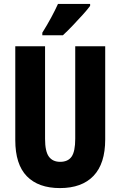

<svg xmlns="http://www.w3.org/2000/svg" viewBox="-20 -950 614 980"><path d="M517 -238Q517 -115 457.5 -52.5Q398 10 286 10Q176 10 117 -50.5Q58 -111 58 -235V-714H210V-241Q210 -177 229.5 -150.5Q249 -124 287 -124Q327 -124 345.5 -150.5Q364 -177 364 -242V-714H517ZM440 -920Q427 -902 403 -875.5Q379 -849 352 -820.5Q325 -792 301 -770H196V-783Q221 -823 241 -860Q261 -897 276 -930H440Z"/></svg>

Font: Noto Sans Lao ExtraCondensed ExtraBold
Style: Regular
Weight: 800
Width: 2
Designer: Monotype Design Team
Foundry: Monotype Imaging Inc.
Version: Version 2.003; ttfautohint (v1.8.4.7-5d5b)